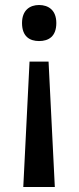

<svg xmlns="http://www.w3.org/2000/svg" viewBox="-20 -566 314 767"><path d="M205 -474C205 -525 174 -546 136 -546C99 -546 68 -525 68 -474C68 -420 99 -402 136 -402C174 -402 205 -420 205 -474ZM98 -320 73 181H199L174 -320Z"/></svg>

Font: Noto Sans Devanagari UI Medium
Style: Regular
Weight: 500
Designer: Jelle Bosma - Monotype Design Team
Foundry: Monotype Imaging Inc.
Version: Version 2.004